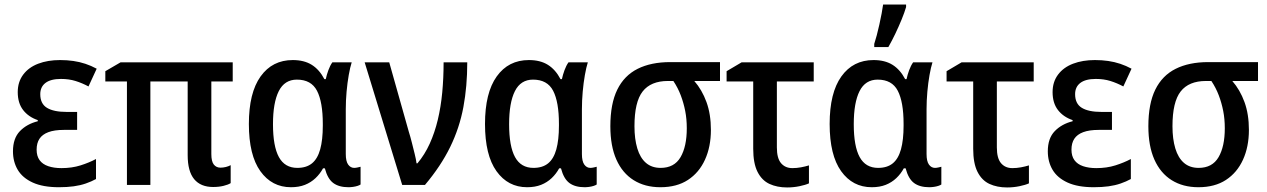

<svg xmlns="http://www.w3.org/2000/svg" viewBox="-20 -813 5571 844"><path d="M319 -321V-242H261Q219 -242 192.5 -232Q166 -222 153.5 -203Q141 -184 141 -155Q141 -127 154 -109Q167 -91 192 -82.5Q217 -74 250 -74Q296 -74 334 -86Q372 -98 402 -114V-26Q382 -15 357.5 -6.5Q333 2 304 6Q275 10 239 10Q169 10 124 -10.5Q79 -31 58 -66.5Q37 -102 37 -148Q37 -205 67.5 -236.5Q98 -268 146 -280V-285Q105 -299 81.5 -329.5Q58 -360 58 -408Q58 -453 82 -485Q106 -517 148 -533Q190 -549 244 -549Q275 -549 302.5 -545Q330 -541 355.5 -532.5Q381 -524 405 -511L369 -433Q341 -448 312 -457Q283 -466 248 -466Q203 -466 180 -448.5Q157 -431 157 -399Q157 -357 186.5 -339Q216 -321 273 -321Z M949 -76Q961 -76 973 -79Q985 -82 994 -87V-8Q983 -1 962.5 4Q942 9 917 9Q862 9 833.5 -25.5Q805 -60 805 -131V-455H641V0H538V-455H443V-500L510 -539H1003V-455H909V-136Q909 -103 920 -89.5Q931 -76 949 -76Z M1287 -75Q1327 -75 1351.5 -95Q1376 -115 1387.5 -156.5Q1399 -198 1399 -261V-268Q1399 -365 1373.5 -414Q1348 -463 1285 -463Q1231 -463 1205.5 -412.5Q1180 -362 1180 -267Q1180 -170 1206 -122.5Q1232 -75 1287 -75ZM1259 10Q1175 10 1124.5 -60.5Q1074 -131 1074 -268Q1074 -405 1125.5 -477Q1177 -549 1267 -549Q1317 -549 1350.5 -528Q1384 -507 1406 -465H1412Q1416 -484 1423.5 -504.5Q1431 -525 1441 -539H1526Q1519 -517 1513 -483Q1507 -449 1503.5 -410Q1500 -371 1500 -333V-136Q1500 -104 1510.5 -89.5Q1521 -75 1537 -75Q1544 -75 1552.5 -77Q1561 -79 1565 -80V-2Q1561 1 1552 4Q1543 7 1532 8.5Q1521 10 1512 10Q1470 10 1445 -8.5Q1420 -27 1408 -73H1400Q1387 -49 1367 -30Q1347 -11 1320.5 -0.5Q1294 10 1259 10Z M1583 -539H1691L1777 -234Q1784 -212 1790.5 -186Q1797 -160 1803 -136Q1809 -112 1811 -95H1815Q1847 -133 1869 -181.5Q1891 -230 1904.5 -286.5Q1918 -343 1924 -406.5Q1930 -470 1930 -539H2034Q2034 -434 2017 -342.5Q2000 -251 1959 -167Q1918 -83 1848 0H1748Z M2325 -75Q2365 -75 2389.5 -95Q2414 -115 2425.5 -156.5Q2437 -198 2437 -261V-268Q2437 -365 2411.5 -414Q2386 -463 2323 -463Q2269 -463 2243.5 -412.5Q2218 -362 2218 -267Q2218 -170 2244 -122.5Q2270 -75 2325 -75ZM2297 10Q2213 10 2162.5 -60.5Q2112 -131 2112 -268Q2112 -405 2163.5 -477Q2215 -549 2305 -549Q2355 -549 2388.5 -528Q2422 -507 2444 -465H2450Q2454 -484 2461.5 -504.5Q2469 -525 2479 -539H2564Q2557 -517 2551 -483Q2545 -449 2541.5 -410Q2538 -371 2538 -333V-136Q2538 -104 2548.5 -89.5Q2559 -75 2575 -75Q2582 -75 2590.5 -77Q2599 -79 2603 -80V-2Q2599 1 2590 4Q2581 7 2570 8.5Q2559 10 2550 10Q2508 10 2483 -8.5Q2458 -27 2446 -73H2438Q2425 -49 2405 -30Q2385 -11 2358.5 -0.5Q2332 10 2297 10Z M3105 -242Q3105 -168 3079 -111Q3053 -54 3004 -22Q2955 10 2883 10Q2815 10 2765.5 -21Q2716 -52 2689.5 -111.5Q2663 -171 2663 -258Q2663 -357 2693.5 -419Q2724 -481 2783 -510.5Q2842 -540 2926 -540H3145V-457H3032Q3066 -418 3085.5 -364.5Q3105 -311 3105 -242ZM2769 -258Q2769 -202 2781.5 -160.5Q2794 -119 2819.5 -97Q2845 -75 2884 -75Q2944 -75 2971.5 -122Q2999 -169 2999 -249Q2999 -290 2992 -325.5Q2985 -361 2972.5 -394Q2960 -427 2940 -457H2916Q2841 -457 2805 -411Q2769 -365 2769 -258Z M3557 -539V-455H3395V-165Q3395 -117 3413.5 -95.5Q3432 -74 3463 -74Q3482 -74 3501 -77.5Q3520 -81 3536 -86V-7Q3521 0 3494.5 5.5Q3468 11 3440 11Q3396 11 3362.5 -4.5Q3329 -20 3310 -57.5Q3291 -95 3291 -159V-455H3174V-500L3240 -539Z M3840 -75Q3880 -75 3904.5 -95Q3929 -115 3940.5 -156.5Q3952 -198 3952 -261V-268Q3952 -365 3926.5 -414Q3901 -463 3838 -463Q3784 -463 3758.5 -412.5Q3733 -362 3733 -267Q3733 -170 3759 -122.5Q3785 -75 3840 -75ZM3812 10Q3728 10 3677.5 -60.5Q3627 -131 3627 -268Q3627 -405 3678.5 -477Q3730 -549 3820 -549Q3870 -549 3903.5 -528Q3937 -507 3959 -465H3965Q3969 -484 3976.5 -504.5Q3984 -525 3994 -539H4079Q4072 -517 4066 -483Q4060 -449 4056.5 -410Q4053 -371 4053 -333V-136Q4053 -104 4063.5 -89.5Q4074 -75 4090 -75Q4097 -75 4105.5 -77Q4114 -79 4118 -80V-2Q4114 1 4105 4Q4096 7 4085 8.5Q4074 10 4065 10Q4023 10 3998 -8.5Q3973 -27 3961 -73H3953Q3940 -49 3920 -30Q3900 -11 3873.5 -0.5Q3847 10 3812 10ZM3823 -620Q3828 -635 3834 -657.5Q3840 -680 3845.5 -705Q3851 -730 3855.5 -753.5Q3860 -777 3862 -793H3963V-782Q3956 -758 3943.5 -727.5Q3931 -697 3916 -665.5Q3901 -634 3885 -606H3823Z M4524 -539V-455H4362V-165Q4362 -117 4380.5 -95.5Q4399 -74 4430 -74Q4449 -74 4468 -77.5Q4487 -81 4503 -86V-7Q4488 0 4461.5 5.5Q4435 11 4407 11Q4363 11 4329.5 -4.5Q4296 -20 4277 -57.5Q4258 -95 4258 -159V-455H4141V-500L4207 -539Z M4868 -321V-242H4810Q4768 -242 4741.5 -232Q4715 -222 4702.5 -203Q4690 -184 4690 -155Q4690 -127 4703 -109Q4716 -91 4741 -82.5Q4766 -74 4799 -74Q4845 -74 4883 -86Q4921 -98 4951 -114V-26Q4931 -15 4906.5 -6.5Q4882 2 4853 6Q4824 10 4788 10Q4718 10 4673 -10.5Q4628 -31 4607 -66.5Q4586 -102 4586 -148Q4586 -205 4616.5 -236.5Q4647 -268 4695 -280V-285Q4654 -299 4630.5 -329.5Q4607 -360 4607 -408Q4607 -453 4631 -485Q4655 -517 4697 -533Q4739 -549 4793 -549Q4824 -549 4851.5 -545Q4879 -541 4904.5 -532.5Q4930 -524 4954 -511L4918 -433Q4890 -448 4861 -457Q4832 -466 4797 -466Q4752 -466 4729 -448.5Q4706 -431 4706 -399Q4706 -357 4735.5 -339Q4765 -321 4822 -321Z M5470 -242Q5470 -168 5444 -111Q5418 -54 5369 -22Q5320 10 5248 10Q5180 10 5130.5 -21Q5081 -52 5054.5 -111.5Q5028 -171 5028 -258Q5028 -357 5058.5 -419Q5089 -481 5148 -510.5Q5207 -540 5291 -540H5510V-457H5397Q5431 -418 5450.5 -364.5Q5470 -311 5470 -242ZM5134 -258Q5134 -202 5146.5 -160.5Q5159 -119 5184.5 -97Q5210 -75 5249 -75Q5309 -75 5336.5 -122Q5364 -169 5364 -249Q5364 -290 5357 -325.5Q5350 -361 5337.5 -394Q5325 -427 5305 -457H5281Q5206 -457 5170 -411Q5134 -365 5134 -258Z"/></svg>

Font: Noto Sans Display SemiCondensed Medium
Style: Regular
Weight: 500
Width: 4
Designer: Monotype Design Team
Foundry: Monotype Imaging Inc.
Version: Version 2.003